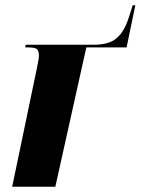

<svg xmlns="http://www.w3.org/2000/svg" viewBox="-20 -705 531 725"><path d="M119 -446Q121 -458 124 -472Q127 -486 127 -496Q127 -510 121 -518Q115 -526 86 -526H75L77 -536H333Q367 -536 392 -544.5Q417 -553 436 -577Q455 -601 469 -647L481 -685H491L458 -526H306L189 0H26Z"/></svg>

Font: Noto Serif Display ExtraCondensed Black
Style: Italic
Weight: 900
Width: 2
Italic angle: -12°
Designer: Monotype Design Team
Foundry: Monotype Imaging Inc.
Version: Version 2.009